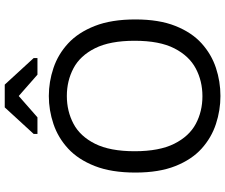

<svg xmlns="http://www.w3.org/2000/svg" viewBox="-90 -848 950 810"><g transform="rotate(-90 385.0 -443.0)"><path d="M385 12Q325 12 267 -7Q209 -26 163 -67.5Q117 -109 89.5 -178Q62 -247 62 -347Q62 -448 89.5 -518Q117 -588 163 -630.5Q209 -673 267 -692.5Q325 -712 385 -712Q445 -712 503 -692.5Q561 -673 607 -630.5Q653 -588 680.5 -518Q708 -448 708 -347Q708 -247 680.5 -178Q653 -109 607 -67.5Q561 -26 503.5 -7Q446 12 385 12ZM384 -64Q448 -64 501 -92Q554 -120 586 -182.5Q618 -245 618 -350Q618 -454 586.5 -517Q555 -580 502 -608Q449 -636 385 -636Q321 -636 268 -608Q215 -580 183.5 -517Q152 -454 152 -350Q152 -246 183.5 -183Q215 -120 267.5 -92Q320 -64 384 -64ZM337 -898H433L545 -776V-760H475L385 -839L295 -760H225V-776Z"/></g></svg>

Font: AR One Sans
Style: Regular
Weight: 400
Designer: Niteesh Yadav
Foundry: Niteesh Yadav
Version: Version 1.001;gftools[0.9.33]